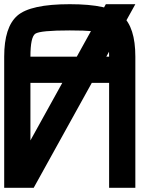

<svg xmlns="http://www.w3.org/2000/svg" viewBox="-20 -895 790 915"><path d="M500 -625Q500 -718.8 476.6 -734.4Q453.1 -750 312.5 -750Q171.9 -750 148.4 -734.4Q125 -718.8 125 -625ZM0 -625Q0 -765.6 62.5 -820.3Q125 -875 312.5 -875Q500 -875 562.5 -820.3Q625 -765.6 625 -625V0H500V-500H125V0H0ZM484.4 -875H625L140.6 0H0Z"/></svg>

Font: CraftyPE
Style: Regular
Weight: 400
Designer: Erek Butcher
Foundry: Haunted Coop
Version: Version 0.018;April 4, 2024;FontCreator 15.0.0.2962 64-bit